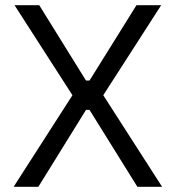

<svg xmlns="http://www.w3.org/2000/svg" viewBox="-20 -720 677 740"><path d="M32.5 0 259.2 -353 36 -700H131.2L311.5 -409.5H325L506 -700H601.2L378 -353L604.8 0H509.5L325 -296.5H311.5L127.8 0Z"/></svg>

Font: Space 7353
Style: Regular
Weight: 400
Designer: Christine Claussen + Ruben Lyon  (Space 7353)
Version: Version 1.000;FEAKit 1.0